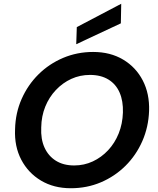

<svg xmlns="http://www.w3.org/2000/svg" viewBox="-20 -988 837 1020"><path d="M356 12Q266 12 198 -28.5Q130 -69 93 -139.5Q56 -210 60 -301Q62 -388 95 -462.5Q128 -537 184.5 -593Q241 -649 315.5 -680.5Q390 -712 475 -712Q566 -712 634 -671.5Q702 -631 738.5 -560.5Q775 -490 772 -399Q769 -313 736 -238Q703 -163 646.5 -107Q590 -51 516 -19.5Q442 12 356 12ZM374 -109Q427 -109 473 -130.5Q519 -152 554.5 -190Q590 -228 610.5 -279Q631 -330 633 -390Q635 -451 615.5 -496Q596 -541 556 -565.5Q516 -590 458 -590Q405 -590 359 -569Q313 -548 277 -510Q241 -472 220.5 -421.5Q200 -371 199 -311Q196 -249 216.5 -204Q237 -159 277 -134Q317 -109 374 -109ZM385 -753 388 -844 624 -968 622 -864Z"/></svg>

Font: DM Sans 17pt
Style: Bold Italic
Weight: 700
Italic angle: -10°
Version: Version 4.004;gftools[0.9.30]